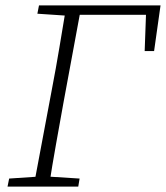

<svg xmlns="http://www.w3.org/2000/svg" viewBox="-20 -694 617 714"><path d="M518 -504 524 -670 546 -639H248L254 -674H577L553 -504ZM8 0 14 -30 133 -38H149L276 -30L271 0ZM105 0 173 -362Q188 -440 201 -518Q214 -596 227 -674H283L216 -312Q202 -234 188 -156Q174 -78 162 0ZM119 -643 125 -674H255L248 -635H239Z"/></svg>

Font: Source Serif 4 18pt Light
Style: Italic
Weight: 300
Italic angle: -12°
Designer: Frank Grießhammer
Foundry: Adobe Systems Incorporated
Version: Version 4.004;hotconv 1.0.116;makeotfexe 2.5.65601